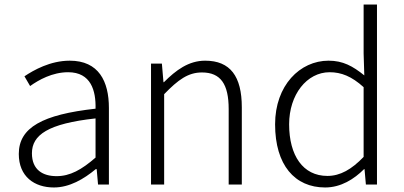

<svg xmlns="http://www.w3.org/2000/svg" viewBox="-20 -815 1784 848"><path d="M218 13C287 13 350 -24 403 -68H407L413 0H461V-338C461 -456 416 -547 288 -547C202 -547 128 -505 88 -478L113 -435C151 -462 211 -496 281 -496C382 -496 404 -414 402 -335C168 -309 63 -252 63 -135C63 -35 132 13 218 13ZM230 -37C170 -37 121 -64 121 -138C121 -219 192 -269 402 -292V-119C340 -65 289 -37 230 -37Z M647 0H705V-399C767 -463 811 -495 872 -495C955 -495 990 -443 990 -333V0H1048V-341C1048 -478 997 -547 886 -547C813 -547 757 -505 704 -452H702L695 -534H647Z M1416 13C1486 13 1544 -24 1588 -68H1590L1596 0H1645V-795H1586V-579L1589 -482C1538 -523 1495 -547 1431 -547C1305 -547 1195 -438 1195 -266C1195 -86 1282 13 1416 13ZM1426 -38C1318 -38 1257 -128 1257 -266C1257 -397 1335 -496 1436 -496C1487 -496 1533 -478 1586 -430V-122C1533 -67 1483 -38 1426 -38Z"/></svg>

Font: Noto Sans CJK SC Light
Style: Regular
Weight: 300
Designer: Ryoko NISHIZUKA 西塚涼子 (kana, bopomofo & ideographs); Paul D. Hunt (Latin, Greek & Cyrillic); Sandoll Communications 산돌커뮤니
Foundry: Adobe
Version: Version 2.004;hotconv 1.0.118;makeotfexe 2.5.65603